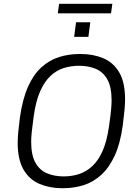

<svg xmlns="http://www.w3.org/2000/svg" viewBox="-20 -980 731 1010"><path d="M306 10Q242 10 189 -12Q136 -34 104.5 -86.5Q73 -139 73 -230Q73 -253 76 -285Q79 -317 85 -364Q99 -460 127.5 -524Q156 -588 198 -626Q240 -664 291 -680Q342 -696 399 -696H405Q469 -696 522.5 -674Q576 -652 607 -599.5Q638 -547 638 -456Q638 -434 635 -402Q632 -370 626 -322Q613 -226 584 -162.5Q555 -99 513 -60.5Q471 -22 420 -6Q369 10 312 10ZM315 -52Q358 -52 396 -64.5Q434 -77 465.5 -106Q497 -135 519.5 -185.5Q542 -236 553 -313Q558 -345 560.5 -367.5Q563 -390 564.5 -405.5Q566 -421 566.5 -432Q567 -443 567 -452Q567 -523 544.5 -562.5Q522 -602 483.5 -618Q445 -634 396 -634Q353 -634 315 -622Q277 -610 245.5 -580.5Q214 -551 191.5 -500.5Q169 -450 158 -373Q154 -341 151 -318.5Q148 -296 146.5 -280.5Q145 -265 144.5 -254Q144 -243 144 -234Q144 -164 166.5 -124Q189 -84 228 -68Q267 -52 315 -52ZM284 -910 291 -960H571L564 -910ZM370 -786 380 -863H455L445 -786Z"/></svg>

Font: Chivo Medium ExtraLight
Style: Italic
Weight: 250
Italic angle: -8.05°
Version: Version 2.002